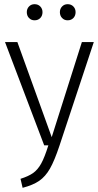

<svg xmlns="http://www.w3.org/2000/svg" viewBox="-20 -886 468 917"><path d="M264 -190Q240 -118 218.5 -80.5Q197 -43 167.5 -22.5Q138 -2 88 11L78 -32Q116 -44 138 -59.5Q160 -75 176.5 -104.5Q193 -134 211 -192H191L4 -685H63L227 -231L371 -685H428ZM183 -828Q183 -811 172.5 -800Q162 -789 145 -789Q129 -789 118.5 -800Q108 -811 108 -828Q108 -844 118.5 -855Q129 -866 145 -866Q162 -866 172.5 -855Q183 -844 183 -828ZM341 -828Q341 -811 330.5 -800Q320 -789 303 -789Q287 -789 276.5 -800Q266 -811 266 -828Q266 -844 276.5 -855Q287 -866 303 -866Q320 -866 330.5 -855Q341 -844 341 -828Z"/></svg>

Font: Fira Sans Extra Condensed Light
Style: Regular
Weight: 300
Width: 1
Designer: Carrois Corporate & Edenspiekermann AG
Foundry: Carrois Corporate GbR & Edenspiekermann AG
Version: Version 4.203